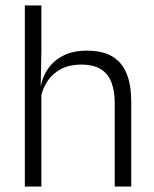

<svg xmlns="http://www.w3.org/2000/svg" viewBox="-20 -683 565 703"><path d="M400 0V-306Q400 -349.5 388.2 -381Q376.5 -412.5 349.5 -429.5Q322.5 -446.5 277 -446.5Q235 -446.5 204 -430.5Q173 -414.5 154.2 -386.5Q135.5 -358.5 128.5 -323L113 -367.5H129.5Q136 -403.5 156.8 -432.8Q177.5 -462 212.5 -479.8Q247.5 -497.5 298 -497.5Q357 -497.5 392.5 -475.5Q428 -453.5 444.2 -412.2Q460.5 -371 460.5 -312V0ZM71 0V-663H131.5V-501L129 -361L131.5 -356V0Z"/></svg>

Font: Anek Tamil Medium Light
Style: Regular
Weight: 300
Version: Version 1.003